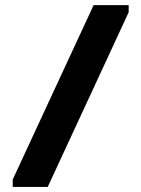

<svg xmlns="http://www.w3.org/2000/svg" viewBox="-20 -740 559 760"><path d="M350.6 -719.7Q396.5 -719.7 489.3 -719.7Q489.3 -710 489.3 -691.4Q382.8 -460.9 168.9 0Q131.8 0 58.6 0Q58.6 0 58.6 0Q58.6 0 58.6 0Q48.8 0 30.3 0Q30.3 -9.8 30.3 -29.3Q136.7 -259.8 350.6 -719.7Q350.6 -719.7 350.6 -719.7Z"/></svg>

Font: Post Neon Display
Style: Regular
Weight: 700
Designer: Ward Goes
Version: Version 1.0